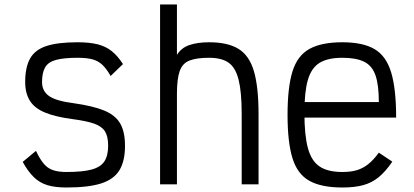

<svg xmlns="http://www.w3.org/2000/svg" viewBox="-20 -820 1840 854"><path d="M275 14Q225 14 190.5 3.5Q156 -7 130 -32.5Q104 -58 81 -100L140 -149Q157 -113 174 -92.5Q191 -72 215 -63.5Q239 -55 275 -55Q348 -55 388 -66Q428 -77 444.5 -102.5Q461 -128 461 -172Q461 -213 447 -235.5Q433 -258 399 -270Q365 -282 304 -290Q227 -300 180 -319.5Q133 -339 112.5 -372.5Q92 -406 92 -455Q92 -521 114 -560Q136 -599 187 -615.5Q238 -632 325 -632Q378 -632 414 -623Q450 -614 476.5 -593Q503 -572 527 -535L472 -482Q454 -514 435.5 -531.5Q417 -549 391.5 -556Q366 -563 325 -563Q264 -563 229 -553.5Q194 -544 180.5 -520Q167 -496 167 -455Q167 -415 198 -393Q229 -371 307 -361Q393 -349 443 -328.5Q493 -308 514.5 -271Q536 -234 536 -172Q536 -103 511 -62.5Q486 -22 429.5 -4Q373 14 275 14Z M692 0V-800H767V-576Q787 -608 823.5 -620Q860 -632 910 -632Q993 -632 1041 -602.5Q1089 -573 1109.5 -503Q1130 -433 1130 -313V0H1055V-313Q1055 -410 1041.5 -464.5Q1028 -519 997 -541Q966 -563 910 -563Q854 -563 822.5 -550.5Q791 -538 779 -503Q767 -468 767 -403V0Z M1503 14Q1410 14 1356.5 -15.5Q1303 -45 1281 -116Q1259 -187 1259 -309Q1259 -432 1281 -502.5Q1303 -573 1356.5 -602.5Q1410 -632 1503 -632Q1594 -632 1646 -601.5Q1698 -571 1720 -497.5Q1742 -424 1742 -297H1288V-366H1665Q1665 -441 1650.5 -484Q1636 -527 1600.5 -545Q1565 -563 1503 -563Q1438 -563 1401.5 -540.5Q1365 -518 1349.5 -465Q1334 -412 1334 -318Q1334 -219 1349.5 -161.5Q1365 -104 1401.5 -79.5Q1438 -55 1503 -55Q1540 -55 1567 -63Q1594 -71 1617.5 -89.5Q1641 -108 1665 -141L1725 -101Q1695 -57 1664.5 -32Q1634 -7 1595.5 3.5Q1557 14 1503 14Z"/></svg>

Font: Victor Mono Thin
Style: Regular
Weight: 400
Monospace: yes
Version: Version 1.561;gftools[0.9.30]